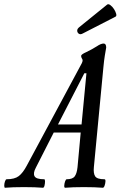

<svg xmlns="http://www.w3.org/2000/svg" viewBox="-89 -881 568 904"><path d="M-65 3Q-69 3 -69 -7Q-69 -17 -65.5 -27Q-62 -37 -58 -37Q-20 -37 -0.5 -52Q19 -67 37 -101L296 -583Q300 -591 300 -597Q300 -599 299 -601.5Q298 -604 296 -607Q293 -612 293 -618Q293 -625 318 -636Q345 -649 367 -663Q386 -676 399 -676Q411 -676 411 -657Q408 -640 404.5 -619Q401 -598 398 -566L353 -94Q350 -65 359 -51Q368 -37 403 -37Q408 -37 407.5 -27Q407 -17 403.5 -7Q400 3 395 3Q358 0 306 0Q252 0 218 3Q213 3 213.5 -7Q214 -17 217.5 -27Q221 -37 225 -37Q253 -37 263 -51Q273 -65 276 -94L291 -257H164L80 -92Q66 -66 73.5 -51.5Q81 -37 119 -37Q123 -37 123 -27Q123 -17 120.5 -7Q118 3 113 3Q77 0 24 0Q-31 0 -65 3ZM308 -536 184 -295H295L318 -536ZM302 -724Q290 -717 282.5 -722Q275 -727 274.5 -736Q274 -745 284 -753L415 -859Q421 -864 430.5 -857Q440 -850 447.5 -838.5Q455 -827 458 -816Q461 -805 454 -802Z"/></svg>

Font: Junicode Two Beta Condensed Medium
Style: Italic
Weight: 500
Width: 3
Italic angle: -9°
Version: Version 1.053; ttfautohint (v1.8.4)